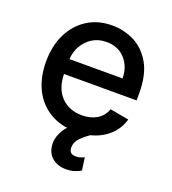

<svg xmlns="http://www.w3.org/2000/svg" viewBox="-137 -656 862 963"><g transform="rotate(20 293.5 -174.5)"><path d="M306.5 11Q226.2 11 168 -23.8Q109.7 -58.6 78.3 -121.6Q46.9 -184.7 46.9 -269.2Q46.9 -353 78.3 -416.9Q109.7 -480.8 166.4 -516.7Q223 -552.6 299 -552.6Q360.8 -552.6 416 -525Q471.2 -497.5 505.9 -437.3Q540.5 -377.1 540.5 -278.4V-240.8H152.7Q154.8 -161.9 197.1 -119.3Q239.3 -76.7 307.5 -76.7Q353 -76.7 386 -96.2Q419 -115.8 433.2 -154.5L533.7 -136.4Q515.6 -70 455.6 -29.5Q395.6 11 306.5 11ZM436.4 -320.3Q436.1 -382.8 398.8 -423.8Q361.5 -464.8 299.7 -464.8Q256.7 -464.8 224.6 -444.8Q192.5 -424.7 173.8 -391.9Q155.2 -359 153.1 -320.3ZM325.6 204.9Q280.9 204.9 251.2 180.8Q221.6 156.6 218.8 111.2L218.4 104Q218.4 66.8 243.1 28.2Q267.8 -10.3 330.3 -38.4L393.5 -5Q361.2 15.6 337.2 39.2Q313.2 62.9 313.2 92.7Q313.2 109 321.4 118.3Q329.5 127.5 349.4 127.5Q364 127.5 375.4 123.6Q386.7 119.7 393.8 116.1L403.1 183.6Q391 191.1 371.4 198Q351.9 204.9 325.6 204.9Z"/></g></svg>

Font: Linik Sans Medium
Style: Regular
Weight: 500
Designer: Rasmus Andersson (font), Cristiano Sobral (main changes)
Foundry: rsms
Version: Version 3.018;June 1, 2022;FontCreator 14.0.0.2814 64-bit; t